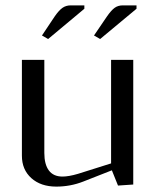

<svg xmlns="http://www.w3.org/2000/svg" viewBox="-20 -691 585 719"><path d="M295.9 -658.2 160.2 -544.9 137.2 -558.1 185.1 -629.9Q200.7 -652.3 213.9 -661.6Q227.1 -670.9 245.1 -670.9H295.9ZM491.2 -658.2 355 -544.9 332 -558.1 380.9 -629.9Q396.5 -652.3 409.2 -661.6Q421.9 -670.9 439.9 -670.9H491.2ZM479 -466.8V0L421.9 3.9L398.9 -53.2L292 -11.2Q243.7 7.8 190.9 7.8Q132.8 7.8 97.4 -23.9Q62 -55.7 62 -107.9V-466.8H146V-118.2Q146 -75.2 163.1 -52.5Q180.2 -29.8 213.9 -29.8Q237.3 -29.8 272 -40L396 -79.1V-466.8Z"/></svg>

Font: Resagokr
Style: Regular
Weight: 500
Designer: gluk
Foundry: gluk
Version: Version 0.95